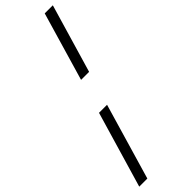

<svg xmlns="http://www.w3.org/2000/svg" viewBox="-387 -742 1014 1014"><g transform="rotate(-45 120.0 -235.0)"><path d="M184.5 -351H124.5L237 -735H297.5ZM-57 265 68.5 -161H128.5L3.5 265Z"/></g></svg>

Font: Newsreader Text
Style: Bold Italic
Weight: 700
Italic angle: -17°
Designer: Hugues Gentile
Foundry: Production Type
Version: Version 1.001